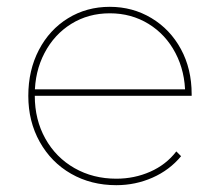

<svg xmlns="http://www.w3.org/2000/svg" viewBox="-20 -540 637 563"><path d="M321 3Q247 3 188.5 -30.5Q130 -64 96.5 -124Q63 -184 63 -259Q63 -334 94 -393.5Q125 -453 179.5 -486.5Q234 -520 302 -520Q369 -520 424 -487Q479 -454 510.5 -396Q542 -338 542 -264Q542 -263 542 -261.5Q542 -260 542 -259H74V-278H531L523 -263Q523 -330 494.5 -384.5Q466 -439 415.5 -470Q365 -501 302 -501Q239 -501 189 -470Q139 -439 110.5 -384.5Q82 -330 82 -263V-259Q82 -189 113 -133.5Q144 -78 198.5 -47Q253 -16 321 -16Q374 -16 420.5 -36.5Q467 -57 497 -96L511 -82Q477 -41 427 -19Q377 3 321 3Z"/></svg>

Font: Montserrat
Style: Regular
Weight: 400
Designer: Julieta Ulanovsky
Foundry: Julieta Ulanovsky
Version: Version 8.000